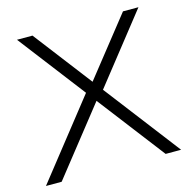

<svg xmlns="http://www.w3.org/2000/svg" viewBox="-99 -756 838 852"><g transform="rotate(-15 320.0 -330.0)"><path d="M323.9 -387.4 539.6 -660H610.7L357.7 -339.2ZM329.8 -315 81.1 0H9L296.4 -364.4ZM629.8 0H558.8L52.6 -660H123.9Z"/></g></svg>

Font: Panamera Thin
Style: Regular
Weight: 100
Designer: Bastien Sozeau
Foundry: NBR — Bastien Sozeau
Version: Version 3.003;gftools[0.9.33]